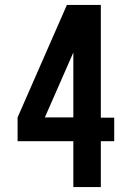

<svg xmlns="http://www.w3.org/2000/svg" viewBox="-20 -755 540 775"><path d="M276 0V-185H51V-281L250 -735H387V-280H441V-185H387V0ZM161 -281H276V-543Z"/></svg>

Font: Iosevka SS04
Style: Bold
Weight: 700
Monospace: yes
Designer: Belleve Invis
Foundry: Belleve Invis
Version: Version 19.0.0; ttfautohint (v1.8.4)